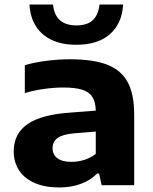

<svg xmlns="http://www.w3.org/2000/svg" viewBox="-20 -817 676 847"><path d="M572 -311.5V0H428.5L417 -51.5H408.5Q379.5 -21.5 336.2 -5.8Q293 10 242.5 10Q177.5 10 132 -10.2Q86.5 -30.5 63.5 -66.5Q40.5 -102.5 40.5 -149.5Q40.5 -227 101.5 -269.5Q162.5 -312 293 -320.5L402.5 -329Q401.5 -368 387 -390Q372.5 -412 341.8 -421.5Q311 -431 258 -431Q220.5 -431 175 -424.8Q129.5 -418.5 89.5 -406.5V-529.5Q134 -542.5 186.8 -549Q239.5 -555.5 287.5 -555.5Q389 -555.5 450.8 -532.5Q512.5 -509.5 542.2 -456.5Q572 -403.5 572 -311.5ZM402.5 -138V-236.5L308.5 -229Q256.5 -224.5 234.2 -208.5Q212 -192.5 212 -163.5Q212 -135 233 -119Q254 -103 296 -103Q324.5 -103 352.2 -111.8Q380 -120.5 402.5 -138ZM110 -797H214Q223 -705 317 -705Q366 -705 390.2 -728.8Q414.5 -752.5 419 -797H523Q518.5 -714 465.5 -666.8Q412.5 -619.5 317 -619.5Q252.5 -619.5 207.2 -641.2Q162 -663 137.5 -702.8Q113 -742.5 110 -797Z"/></svg>

Font: Encode Sans Expanded
Style: Bold
Weight: 700
Width: 7
Designer: Multiple Designers
Foundry: Impallari Type
Version: Version 2.000